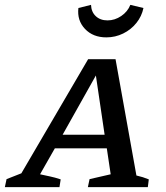

<svg xmlns="http://www.w3.org/2000/svg" viewBox="-63 -771 682 791"><path d="M499 -48Q526 -42 550 -32L546 0H299L306 -33L393 -53L377 -160H163L102 -53Q124 -48 143.5 -44Q163 -40 187 -32L182 0H-43L-36 -33L25 -57L300 -527H413ZM195 -216H368L332 -460ZM375 -617Q320 -617 287 -652Q254 -687 260 -738L312 -751Q313 -722 331.5 -704.5Q350 -687 380 -687Q410 -687 436.5 -705Q463 -723 474 -751L528 -738Q521 -704 499 -676.5Q477 -649 444.5 -633Q412 -617 375 -617Z"/></svg>

Font: Piazzolla SC Medium
Style: Italic
Weight: 500
Italic angle: -11.3°
Designer: Juan Pablo del Peral
Foundry: Huerta Tipografica
Version: Version 1.330